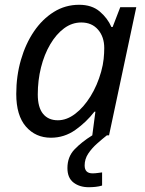

<svg xmlns="http://www.w3.org/2000/svg" viewBox="-20 -566 608 803"><path d="M193 10Q129 10 88.5 -36.5Q48 -83 48 -173Q48 -248 67.5 -315.5Q87 -383 122 -434.5Q157 -486 205 -516Q253 -546 311 -546Q364 -546 397 -518Q430 -490 446 -453H451L483 -536H550L436 0H366L379 -99H375Q341 -55 295 -22.5Q249 10 193 10ZM222 -63Q259 -63 294.5 -90Q330 -117 358.5 -163Q387 -209 403 -266Q411 -295 413.5 -319.5Q416 -344 416 -365Q416 -412 390 -442Q364 -472 320 -472Q281 -472 248 -447.5Q215 -423 190 -380.5Q165 -338 151.5 -284Q138 -230 138 -171Q138 -117 160 -90Q182 -63 222 -63ZM351 217Q313 217 287.5 197.5Q262 178 262 137Q262 90 291.5 59Q321 28 366 0H427Q408 15 386 34.5Q364 54 349 76.5Q334 99 334 126Q334 159 367 159Q378 159 388 157.5Q398 156 407 155V210Q394 214 379.5 215.5Q365 217 351 217Z"/></svg>

Font: Noto IKEA Latin
Style: Italic
Weight: 400
Italic angle: -12°
Designer: Monotype Design Team
Foundry: Monotype Imaging Inc.
Version: Version 1.0